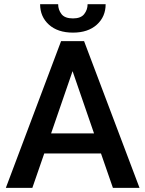

<svg xmlns="http://www.w3.org/2000/svg" viewBox="-20 -910 703 930"><path d="M526.9 0 469.2 -166.5H194.3L136.7 0H8.3L275.9 -710.9H387.2L655.8 0ZM227.5 -263.7H435.5L331.5 -565.4ZM404.3 -889.6H491.7Q491.7 -829.1 449 -790.5Q406.2 -752 333.5 -752Q259.8 -752 217 -790.5Q174.3 -829.1 174.3 -889.6H261.7Q261.7 -862.8 277.8 -841.8Q293.9 -820.8 333.5 -820.8Q371.6 -820.8 387.9 -841.8Q404.3 -862.8 404.3 -889.6Z"/></svg>

Font: Vazirmatn RD UI Medium
Style: Regular
Weight: 500
Designer: Saber Rastikerdar
Foundry: Saber Rastikerdar
Version: Version 33.003